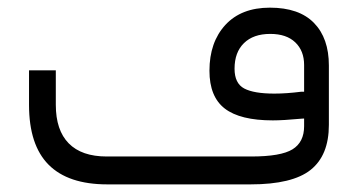

<svg xmlns="http://www.w3.org/2000/svg" viewBox="-20 -484 939 504"><path d="M529.8 -298.3Q529.8 -373 571.5 -418.5Q613.3 -463.9 688.5 -463.9Q765.1 -463.9 804.2 -423.8Q843.3 -383.8 843.3 -312V-156.2Q843.3 -76.2 795.4 -38.1Q747.6 0 637.7 0H261.7Q158.7 0 107.4 -51.8Q56.2 -103.5 56.2 -208.5V-299.3H126.5V-209Q126.5 -142.1 160.4 -107.7Q194.3 -73.2 260.3 -73.2H639.2Q717.3 -73.2 747.8 -92Q778.3 -110.8 778.3 -152.8V-165V-172.9L770.5 -172.4Q723.1 -168 696.3 -168Q610.4 -168 570.1 -199Q529.8 -230 529.8 -298.3ZM689.5 -395Q645 -395 620.4 -370.8Q595.7 -346.7 595.7 -303.7Q595.7 -265.1 621.1 -251.7Q646.5 -238.3 700.2 -238.3Q731.9 -238.3 770.5 -243.2H771H778.3V-250.5V-313.5Q778.3 -350.6 755.1 -372.8Q731.9 -395 689.5 -395Z"/></svg>

Font: Shabnam Light FD
Style: Light-FD
Weight: 300
Foundry: DejaVu fonts team - Redesigned by Saber Rastikerdar - Based on Vazir font
Version: Version 5.0.0